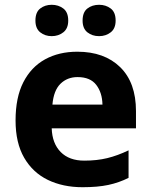

<svg xmlns="http://www.w3.org/2000/svg" viewBox="-20 -772 631 802"><path d="M303 -556Q416 -556 482 -491.5Q548 -427 548 -308V-236H196Q198 -173 233.5 -137Q269 -101 332 -101Q385 -101 428 -111.5Q471 -122 517 -144V-29Q477 -9 432.5 0.5Q388 10 325 10Q243 10 180 -20.5Q117 -51 81 -113Q45 -175 45 -269Q45 -365 77.5 -428.5Q110 -492 168 -524Q226 -556 303 -556ZM304 -450Q261 -450 232.5 -422Q204 -394 199 -335H408Q407 -385 382 -417.5Q357 -450 304 -450ZM128 -686Q128 -721 148 -736.5Q168 -752 196 -752Q224 -752 244.5 -736.5Q265 -721 265 -686Q265 -653 244.5 -637Q224 -621 196 -621Q168 -621 148 -637Q128 -653 128 -686ZM325 -686Q325 -721 345 -736.5Q365 -752 394 -752Q422 -752 442.5 -736.5Q463 -721 463 -686Q463 -653 442.5 -637Q422 -621 394 -621Q365 -621 345 -637Q325 -653 325 -686Z"/></svg>

Font: Noto Sans Bengali UI
Style: Bold
Weight: 700
Designer: Jelle Bosma - Monotype Design Team
Foundry: Monotype Imaging Inc.
Version: Version 2.003; ttfautohint (v1.8.4.7-5d5b)